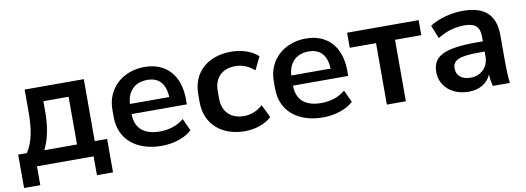

<svg xmlns="http://www.w3.org/2000/svg" viewBox="-56 -874 3649 1332"><g transform="rotate(-10 1769.0 -208.0)"><path d="M139.6 132.8V0H538.6V132.8H651.9V-102.5H564.5V-539.1H147.9V-382.8C147.9 -252.9 129.9 -169.9 86.4 -102.5H25.4V132.8ZM208.5 -101.1C242.7 -163.1 261.7 -260.3 261.7 -354V-437H439.5V-101.1Z M1018.1 10.7C1099.1 10.7 1182.1 -15.1 1231.4 -61L1191.9 -147.5C1145.5 -106.9 1083.5 -89.8 1022.5 -89.8C915.5 -89.8 849.6 -138.2 849.1 -242.7H1238.3V-278.8C1238.3 -446.3 1146 -549.3 993.2 -549.3C841.8 -549.3 723.1 -448.7 723.1 -295.9V-244.1C723.1 -81.5 845.7 10.7 1018.1 10.7ZM996.6 -457.5C1076.7 -457.5 1122.1 -411.1 1127 -314H849.6C856 -408.2 913.1 -457.5 996.6 -457.5Z M1603.5 10.7C1674.8 10.7 1746.6 -11.7 1792.5 -55.7L1748 -147C1709.5 -110.8 1660.6 -93.8 1615.7 -93.8C1528.8 -93.8 1465.3 -145 1465.3 -243.7V-296.4C1465.3 -396.5 1528.3 -445.8 1615.7 -445.8C1662.6 -445.8 1710.4 -426.8 1748 -392.1L1792.5 -483.9C1748 -525.4 1678.2 -549.3 1603 -549.3C1446.8 -549.3 1328.1 -460.4 1328.1 -296.4V-243.7C1328.1 -82 1445.8 10.7 1603.5 10.7Z M2154.8 10.7C2235.8 10.7 2318.8 -15.1 2368.2 -61L2328.6 -147.5C2282.2 -106.9 2220.2 -89.8 2159.2 -89.8C2052.2 -89.8 1986.3 -138.2 1985.8 -242.7H2375V-278.8C2375 -446.3 2282.7 -549.3 2129.9 -549.3C1978.5 -549.3 1859.9 -448.7 1859.9 -295.9V-244.1C1859.9 -81.5 1982.4 10.7 2154.8 10.7ZM2133.3 -457.5C2213.4 -457.5 2258.8 -411.1 2263.7 -314H1986.3C1992.7 -408.2 2049.8 -457.5 2133.3 -457.5Z M2738.3 0V-433.1H2923.3V-539.1H2419.4V-433.1H2604.5V0Z M3181.6 10.7C3257.8 10.7 3313.5 -25.4 3338.4 -83C3339.4 -55.7 3343.8 -27.3 3351.6 0H3471.2C3465.3 -47.9 3463.4 -96.2 3463.4 -143.6V-336.9C3463.4 -485.8 3384.3 -549.3 3234.4 -549.3C3153.8 -549.3 3058.1 -523.9 3002 -484.9L3039.6 -392.1C3098.6 -429.7 3164.1 -448.2 3228.5 -448.2C3302.7 -448.2 3336.4 -421.4 3336.4 -350.6V-316.9H3292C3053.7 -316.9 2981 -269 2981 -162.1C2981 -64 3061.5 10.7 3181.6 10.7ZM3209 -83C3147.5 -83 3110.8 -115.2 3110.8 -165C3110.8 -219.7 3149.9 -244.6 3293 -244.6H3336.4V-210C3336.4 -131.3 3280.3 -83 3209 -83Z"/></g></svg>

Font: Winston SemiBold
Style: Regular
Weight: 600
Designer: Vernon Adams, Kim Jin-seong, David Berlow, Cristiano Sobral
Foundry: The Winston Project Authors
Version: Version 3.004